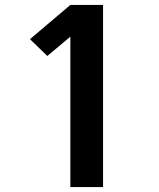

<svg xmlns="http://www.w3.org/2000/svg" viewBox="-20 -755 640 775"><path d="M264 0V-607L171 -529L101 -597L264 -735H396V0Z"/></svg>

Font: Iosevka Aile Extrabold
Style: Regular
Weight: 800
Designer: Belleve Invis
Foundry: Belleve Invis
Version: Version 27.3.5; ttfautohint (v1.8.4)